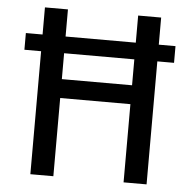

<svg xmlns="http://www.w3.org/2000/svg" viewBox="-50 -739 789 790"><g transform="rotate(5 344.0 -344.5)"><path d="M104 -508V0H199V-323H489V0H584V-508H653V-577H584V-689H489V-577H199V-689H104V-577H35V-508ZM489 -508V-401H199V-508Z"/></g></svg>

Font: FiraGO Unicode
Style: Regular
Weight: 400
Designer: bBox Type
Foundry: bBox Type GmbH
Version: Version 1.001;PS 001.001;hotconv 1.0.88;makeotf.lib2.5.64775